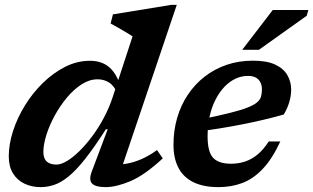

<svg xmlns="http://www.w3.org/2000/svg" viewBox="-20 -756 1286 788"><path d="M464 -369.5Q449 -403.5 428 -417Q407 -430.5 380.5 -430.5Q347 -430.5 314.8 -409.8Q282.5 -389 254.2 -355Q226 -321 204.2 -281Q182.5 -241 170.2 -201.8Q158 -162.5 158 -132Q158 -105.5 172 -93Q186 -80.5 211.5 -80.5Q230.5 -80.5 255 -95.2Q279.5 -110 306.5 -136.5Q333.5 -163 359.2 -197.8Q385 -232.5 406.2 -272.5Q427.5 -312.5 441.5 -354.5L524 -606.5Q515 -613 499 -622.5Q483 -632 465.5 -642Q448 -652 434 -659.5L443.5 -697L682.5 -736H705.5L469.5 -37.5L442 -81.5Q471.5 -79.5 500.5 -84.5Q529.5 -89.5 560.2 -102.8Q591 -116 624.5 -140L648 -106Q573.5 -37 515.2 -12.5Q457 12 413.5 12Q372 12 357.8 -2.8Q343.5 -17.5 357 -53L422 -225.5H414.5Q366.5 -150.5 329.2 -103.5Q292 -56.5 261 -31.5Q230 -6.5 202.2 2.8Q174.5 12 146.5 12Q110.5 12 80.8 -2Q51 -16 33.5 -44.2Q16 -72.5 16 -114.5Q16 -164 33.5 -218.2Q51 -272.5 82.5 -323.5Q114 -374.5 156.2 -415.8Q198.5 -457 247.5 -481.8Q296.5 -506.5 349 -506.5Q398.5 -506.5 429 -479.5Q459.5 -452.5 475.5 -399Z M997.5 -444.5Q971 -444.5 946.5 -433Q922 -421.5 901.2 -399.8Q880.5 -378 864.8 -347.5Q849 -317 840.5 -279Q832 -241 832 -196.5Q832 -133 854.5 -108.5Q877 -84 928.5 -84Q958.5 -84 985.8 -93Q1013 -102 1037.2 -122Q1061.5 -142 1083 -175.5H1130.5Q1098 -105 1059.2 -63.8Q1020.5 -22.5 975.2 -5.2Q930 12 877 12Q815.5 12 774.2 -8Q733 -28 712.5 -67Q692 -106 692 -162Q692 -220 707 -271.8Q722 -323.5 750.5 -366.5Q779 -409.5 819.2 -441Q859.5 -472.5 909.8 -489.8Q960 -507 1018.5 -507Q1075 -507 1109.2 -491Q1143.5 -475 1159.2 -448Q1175 -421 1175 -388Q1175 -363 1167 -336.2Q1159 -309.5 1144.5 -286Q1102.5 -274 1058.8 -263.8Q1015 -253.5 971.2 -245Q927.5 -236.5 884.5 -229.5Q841.5 -222.5 801.5 -217.5L804.5 -266Q875 -280.5 921.2 -292Q967.5 -303.5 994.5 -314Q1021.5 -324.5 1034.5 -335.5Q1047.5 -346.5 1051.2 -359.2Q1055 -372 1055 -389Q1055 -406 1048.5 -418.5Q1042 -431 1029.5 -437.8Q1017 -444.5 997.5 -444.5ZM974 -551.5 1099.5 -715H1245.5L1239 -691.5L1042.5 -551.5Z"/></svg>

Font: Newsreader 9pt SemiBold
Style: Italic
Weight: 600
Italic angle: -17°
Designer: Hugues Gentile
Foundry: Production Type
Version: Version 1.003